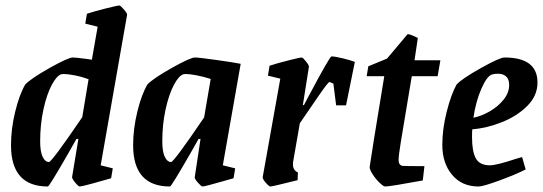

<svg xmlns="http://www.w3.org/2000/svg" viewBox="-20 -669 1974 698"><path d="M442 -615 346 -68 390 -57 384 -21 363 -15Q350 -11 313 -1Q276 9 270 9Q265 9 253.5 -5Q242 -19 242 -25L265 -164H258L229 -113Q159 9 154 9Q20 9 20 -141Q20 -201 35.5 -264Q51 -327 72 -362Q93 -384 160.5 -422Q228 -460 245 -460Q255 -460 293 -455L314 -452L335 -572L290 -583L296 -619Q320 -627 363.5 -638Q407 -649 414 -649Q418 -649 430.5 -634.5Q443 -620 442 -615ZM279 -243 302 -381Q278 -390 252 -395Q226 -400 211 -400L203 -399Q186 -394 168 -360Q150 -326 138 -271.5Q126 -217 126 -155Q126 -118 135 -99Q144 -80 158 -80Q168 -80 279 -243Z M790 -68 835 -57 829 -21Q826 -20 818.5 -18Q811 -16 801 -13Q725 9 716 9Q712 9 699.5 -5Q687 -19 688 -25L709 -164H702L673 -113Q603 9 598 9Q464 9 464 -141Q464 -201 479.5 -264Q495 -327 516 -362Q537 -384 604.5 -422Q672 -460 689 -460Q702 -460 766.5 -451Q831 -442 855 -437ZM722 -242 746 -382Q721 -390 695.5 -395Q670 -400 655 -400L647 -399Q630 -394 612 -360Q594 -326 582 -271.5Q570 -217 570 -155Q570 -118 579 -99Q588 -80 602 -80Q612 -80 722 -242Z M1270 -444 1238 -286H1202L1192 -365Q1178 -371 1178 -371Q1173 -371 1138 -320Q1103 -269 1070 -221L1046 -83Q1045 -78 1045 -71Q1045 -50 1063 -42L1062 -14Q970 9 963 9Q958 9 946 -5Q934 -19 935 -25L999 -383L954 -394L960 -430Q984 -438 1027 -449Q1070 -460 1077 -460Q1081 -460 1092.5 -445.5Q1104 -431 1103 -426L1081 -287H1085L1104 -323Q1179 -464 1185 -464Q1197 -464 1226 -457Q1255 -450 1270 -444Z M1324 -63Q1330 -107 1377 -392H1313L1319 -428L1387 -456L1462 -545Q1471 -545 1499 -531L1487 -450H1581L1571 -392H1477L1462 -302Q1445 -202 1437 -152Q1429 -102 1429 -88Q1429 -69 1443 -66Q1450 -65 1523 -65L1517 -13Q1398 9 1380 9Q1374 9 1359.5 -5Q1345 -19 1334 -36.5Q1323 -54 1324 -63Z M1697 -199Q1696 -190 1696 -171Q1696 -118 1710 -93Q1724 -68 1761 -68Q1785 -68 1857 -92L1878 -98L1891 -53Q1856 -35 1796 -13Q1736 9 1720 9Q1659 9 1623.5 -33.5Q1588 -76 1588 -142Q1588 -200 1604 -263Q1620 -326 1640 -362Q1661 -384 1729 -422Q1797 -460 1814 -460Q1934 -460 1934 -369Q1934 -321 1897 -284Q1860 -247 1805 -225Q1750 -203 1697 -199ZM1701 -241Q1731 -247 1761 -264.5Q1791 -282 1811 -307Q1831 -332 1831 -360Q1831 -381 1820 -391Q1809 -401 1790 -401Q1777 -401 1768 -398Q1750 -392 1730 -346.5Q1710 -301 1701 -241Z"/></svg>

Font: Grenze Medium
Style: Italic
Weight: 500
Italic angle: -10°
Designer: Renata Polastri
Foundry: Omnibus-Type
Version: Version 1.002; ttfautohint (v1.8)